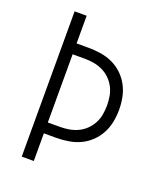

<svg xmlns="http://www.w3.org/2000/svg" viewBox="-136 -824 772 913"><g transform="rotate(20 250.0 -367.5)"><path d="M83 0V-735H144V-595H206Q237 -595 268 -590Q299 -585 327 -572Q355 -559 378 -537Q401 -515 415.5 -487.5Q430 -460 436 -429.5Q442 -399 442 -368Q442 -336 436 -305.5Q430 -275 415.5 -247.5Q401 -220 378 -198Q355 -176 327 -163Q299 -150 268 -145Q237 -140 206 -140H144V0ZM206 -195Q229 -195 252 -199Q275 -203 296 -213Q317 -223 334 -239.5Q351 -256 362 -277Q373 -298 377 -321Q381 -344 381 -368Q381 -391 377 -414Q373 -437 362 -458Q351 -479 334 -495.5Q317 -512 296 -522Q275 -532 252 -536Q229 -540 206 -540H144V-195Z"/></g></svg>

Font: Iosevka Term Light
Style: Regular
Weight: 300
Monospace: yes
Designer: Belleve Invis
Foundry: Belleve Invis
Version: Version 9.0.1; ttfautohint (v1.8.3)